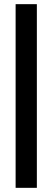

<svg xmlns="http://www.w3.org/2000/svg" viewBox="-20 -702 253 922"><path d="M55 200V-682H157V200Z"/></svg>

Font: Montagu Slab
Style: Bold
Weight: 700
Designer: Florian Karsten
Foundry: Florian Karsten
Version: Version 1.000